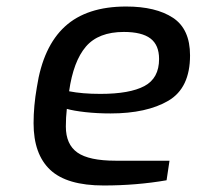

<svg xmlns="http://www.w3.org/2000/svg" viewBox="-20 -563 603 589"><path d="M83 -185Q83 -238 93 -295Q112 -420 179 -481.5Q246 -543 367 -543Q458 -543 510.5 -508.5Q563 -474 563 -393Q563 -293 496.5 -254Q430 -215 319 -215Q278 -215 242 -219Q206 -223 185 -229Q182 -202 182 -175Q182 -120 217.5 -95Q253 -70 335 -70H500L491 -10Q399 6 298 6Q185 6 134 -42Q83 -90 83 -185ZM468 -382Q468 -425 441.5 -445Q415 -465 360 -465Q282 -465 243.5 -420Q205 -375 192 -283Q232 -275 288 -275Q378 -275 423 -299Q468 -323 468 -382Z"/></svg>

Font: Exo Medium
Style: Italic
Weight: 500
Italic angle: -9°
Designer: Natanael Gama
Foundry: Natanael Gama
Version: Version 1.500; ttfautohint (v1.6)